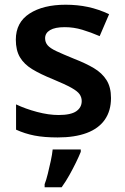

<svg xmlns="http://www.w3.org/2000/svg" viewBox="-20 -572 530 813"><path d="M450 -157Q450 -103 424 -65.5Q398 -28 347.5 -9Q297 10 224 10Q167 10 126 2Q85 -6 48 -23V-130Q88 -111 137 -98Q186 -85 228 -85Q280 -85 303 -101Q326 -117 326 -144Q326 -160 317 -173Q308 -186 282 -200.5Q256 -215 203 -237Q151 -258 116.5 -279Q82 -300 64.5 -329.5Q47 -359 47 -404Q47 -477 105 -514.5Q163 -552 258 -552Q308 -552 352.5 -542.5Q397 -533 442 -512L402 -419Q365 -435 328.5 -446Q292 -457 254 -457Q213 -457 192 -444.5Q171 -432 171 -410Q171 -393 181.5 -380.5Q192 -368 218.5 -355.5Q245 -343 294 -323Q343 -304 377.5 -283.5Q412 -263 431 -233Q450 -203 450 -157ZM322 71Q314 91 301.5 116.5Q289 142 274 169Q259 196 241 221H169V208Q176 190 182.5 163.5Q189 137 195 109.5Q201 82 203 61H322Z"/></svg>

Font: Noto Sans Thai SemiBold
Style: Regular
Weight: 600
Version: Version 2.001